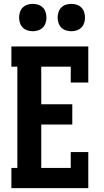

<svg xmlns="http://www.w3.org/2000/svg" viewBox="-20 -976 540 996"><path d="M39 0V-105H70V-630H39V-735H438V-548H347V-630H194V-435H355V-330H194V-105H347V-187H438V0ZM350 -814Q336 -814 322 -818.5Q308 -823 298 -833Q288 -843 283.5 -857Q279 -871 279 -885Q279 -899 283.5 -913Q288 -927 298 -937Q308 -947 322 -951.5Q336 -956 350 -956Q364 -956 378 -951.5Q392 -947 402 -937Q412 -927 416.5 -913Q421 -899 421 -885Q421 -871 416.5 -857Q412 -843 402 -833Q392 -823 378 -818.5Q364 -814 350 -814ZM150 -814Q136 -814 122 -818.5Q108 -823 98 -833Q88 -843 83.5 -857Q79 -871 79 -885Q79 -899 83.5 -913Q88 -927 98 -937Q108 -947 122 -951.5Q136 -956 150 -956Q164 -956 178 -951.5Q192 -947 202 -937Q212 -927 216.5 -913Q221 -899 221 -885Q221 -871 216.5 -857Q212 -843 202 -833Q192 -823 178 -818.5Q164 -814 150 -814Z"/></svg>

Font: Iosevka Slab Extrabold
Style: Regular
Weight: 800
Monospace: yes
Designer: Belleve Invis
Foundry: Belleve Invis
Version: Version 11.1.1; ttfautohint (v1.8.3)